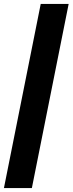

<svg xmlns="http://www.w3.org/2000/svg" viewBox="-29 -762 369 976"><path d="M-9 194 178 -742H320L133 194Z"/></svg>

Font: Montserrat
Style: Bold Italic
Weight: 700
Italic angle: -11.3°
Designer: Julieta Ulanovsky
Foundry: Julieta Ulanovsky
Version: Version 9.000; ttfautohint (v1.8.4.7-5d5b)